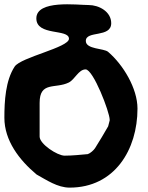

<svg xmlns="http://www.w3.org/2000/svg" viewBox="-34 -817 675 877"><path d="M357 -500C392 -500 467 -305 467 -270V-267C466 -263 461 -244 460 -240C452 -225 410 -155 400 -140C394 -131 379 -117 367 -113C333 -110 296 -106 261 -106C228 -106 147 -159 147 -193V-347C147 -447 219 -410 280 -440C308 -454 325 -500 357 -500ZM133 -20C178 5 229 40 284 40C490 40 594 -134 594 -321C594 -413 529 -521 460 -580C441 -597 358 -591 358 -630C358 -679 474 -643 474 -711C474 -764 418 -794 371 -794C319 -794 132 -819 132 -733C132 -651 281 -687 281 -640C281 -600 62 -556 33 -513C-9 -449 -14 -355 -14 -279C-14 -175 54 -86 133 -20Z"/></svg>

Font: Charger
Style: Overspray
Weight: 400
Designer: Jasper
Foundry: Cannot Into Space Fonts
Version: Version 0.980